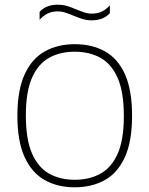

<svg xmlns="http://www.w3.org/2000/svg" viewBox="-20 -790 636 817"><path d="M298 7Q225 7 170.2 -23.8Q115.5 -54.5 84.8 -121.5Q54 -188.5 54 -297Q54 -406.5 85 -473.8Q116 -541 171 -571.5Q226 -602 298 -602Q371.5 -602 426.5 -571.5Q481.5 -541 511.8 -473.8Q542 -406.5 542 -297Q542 -188.5 511.5 -121.5Q481 -54.5 426 -23.8Q371 7 298 7ZM298 -25Q360.5 -25 407.5 -51Q454.5 -77 480.8 -136.2Q507 -195.5 507 -296Q507 -398 480.8 -458Q454.5 -518 407.5 -544Q360.5 -570 298 -570Q236 -570 189.2 -544.2Q142.5 -518.5 116.2 -459Q90 -399.5 90 -299Q90 -197 116.2 -137Q142.5 -77 189.2 -51Q236 -25 298 -25ZM370 -703.5Q348 -703.5 328.5 -710Q309 -716.5 291 -724Q274.5 -731 258.5 -736.2Q242.5 -741.5 226 -741.5Q201.5 -741.5 183.2 -732.8Q165 -724 148.5 -706V-739.5Q162 -754.5 181.2 -762.2Q200.5 -770 226 -770Q248 -770 267.8 -763.8Q287.5 -757.5 305.5 -749.5Q322 -743 337.8 -737.5Q353.5 -732 370 -732Q395 -732 413.2 -740.8Q431.5 -749.5 447.5 -767.5V-734Q434.5 -719.5 415.2 -711.5Q396 -703.5 370 -703.5Z"/></svg>

Font: Encode Sans SC Thin
Style: Regular
Weight: 250
Designer: Multiple Designers
Foundry: Impallari Type
Version: Version 3.002